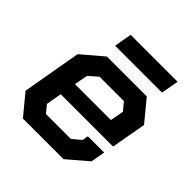

<svg xmlns="http://www.w3.org/2000/svg" viewBox="-175 -789 926 926"><g transform="rotate(45 288.0 -326.5)"><path d="M30 -104 83 -406 191 -498H463L551 -391L519 -212H162L148 -132L179 -94H349L393 -131L398 -161H509L496 -88L393 0H116ZM421 -295 434 -364 401 -404H235L189 -364L176 -295ZM198 -653H518L502 -563H182Z"/></g></svg>

Font: Chakra Petch SemiBold
Style: Italic
Weight: 600
Italic angle: -10°
Designer: Katatrad Aksorn Co.,Ltd.
Foundry: Cadson Demak Co.,Ltd.
Version: Version 1.000; ttfautohint (v1.6)